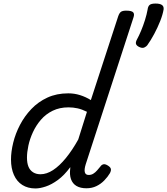

<svg xmlns="http://www.w3.org/2000/svg" viewBox="-20 -1045 942 1082"><path d="M180 17Q137 17 106 -2.5Q75 -22 58.5 -59Q42 -96 42 -146Q42 -190 54.5 -241Q67 -292 92.5 -341Q118 -390 156.5 -430.5Q195 -471 247 -495Q299 -519 365 -519Q399 -519 431 -509Q463 -499 492 -481L646 -953Q653 -973 662.5 -979Q672 -985 691 -985Q722 -985 730.5 -975.5Q739 -966 732 -946L463 -119Q454 -90 458 -74.5Q462 -59 480 -59Q494 -59 505.5 -66Q517 -73 527 -84.5Q537 -96 546 -107Q552 -116 562 -119Q572 -122 588 -112Q604 -102 605 -91.5Q606 -81 600 -70Q587 -48 567.5 -28Q548 -8 523 4Q498 16 467 16Q433 16 411 3Q389 -10 380 -35.5Q371 -61 376 -97Q376 -100 376 -100.5Q376 -101 376 -103Q342 -57 306.5 -31Q271 -5 238 6Q205 17 180 17ZM132 -157Q132 -126 140.5 -105.5Q149 -85 166.5 -74Q184 -63 208 -63Q243 -63 279 -86.5Q315 -110 351 -154Q387 -198 421 -259L470 -415Q442 -429 417 -434.5Q392 -440 366 -440Q316 -440 277 -421Q238 -402 210.5 -370Q183 -338 165.5 -300Q148 -262 140 -224.5Q132 -187 132 -157ZM765 -780Q750 -787 746.5 -797Q743 -807 753 -825Q763 -843 775 -871.5Q787 -900 797 -932Q807 -964 812 -992Q814 -1009 823 -1017Q832 -1025 857 -1025Q881 -1025 892.5 -1017Q904 -1009 902 -992Q897 -962 882.5 -925.5Q868 -889 849 -853.5Q830 -818 810 -790Q805 -783 793.5 -777.5Q782 -772 765 -780Z"/></svg>

Font: Playwrite NO
Style: Regular
Weight: 400
Designer: Veronika Burian, José Scaglione
Foundry: TypeTogether
Version: Version 1.002